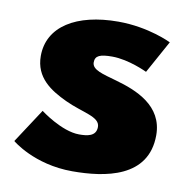

<svg xmlns="http://www.w3.org/2000/svg" viewBox="-66 -592 649 671"><g transform="rotate(10 258.0 -256.5)"><path d="M301.5 -528C153 -528 55 -468 55 -363C55 -286 112.2 -250 169.5 -223C233.2 -193 294.8 -190 294.8 -153C294.8 -119 261.8 -116 234.3 -116C171.7 -116 94.7 -175 94.7 -175L15.5 -54C15.5 -54 96.8 15 233.2 15C348.8 15 500.5 -9 500.5 -160C500.5 -265 403.8 -303 329 -324C280.5 -338 241 -346 241 -373C241 -397 258.5 -404 301.5 -404C360.8 -404 426.8 -372 426.8 -372L490.7 -488C490.7 -488 410.3 -528 301.5 -528Z"/></g></svg>

Font: Hussar
Style: BdWide
Weight: 700
Foundry: Cannot Into Space Fonts
Version: Version 2.00